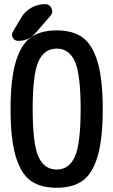

<svg xmlns="http://www.w3.org/2000/svg" viewBox="-20 -885 540 915"><path d="M336.9 -591.8Q309.6 -653.3 250 -653.3Q190.4 -653.3 163.1 -591.8Q135.7 -530.3 135.7 -365.2Q135.7 -200.2 163.1 -138.7Q190.4 -77.1 250 -77.1Q309.6 -77.1 336.9 -138.7Q364.3 -200.2 364.3 -365.2Q364.3 -530.3 336.9 -591.8ZM374 -23.9Q327.1 9.8 250 9.8Q172.9 9.8 126 -23.9Q79.1 -57.6 54.7 -140.6Q30.3 -223.6 30.3 -364.7Q30.3 -505.9 54.7 -588.9Q79.1 -671.9 126 -706.1Q172.9 -740.2 250 -740.2Q327.1 -740.2 374 -706.1Q420.9 -671.9 445.3 -588.9Q469.7 -505.9 469.7 -364.7Q469.7 -223.6 445.3 -140.6Q420.9 -57.6 374 -23.9ZM81.1 -800.8Q98.6 -831.1 129.4 -848.1Q160.2 -865.2 195.3 -865.2Q216.8 -865.2 225.6 -845.2Q234.4 -825.2 219.7 -808.6L148.4 -726.6Q116.2 -689.5 65.4 -690.4Q49.8 -690.4 41.5 -704.6Q33.2 -718.8 41 -733.4Z"/></svg>

Font: Rounded-X Mgen+ 1mn medium
Style: Regular
Weight: 500
Designer: [Source Han Sans]
Ryoko NISHIZUKA  (kana & ideographs); Paul D. Hunt (Latin, Greek & Cyrillic); Wenlong ZHANG  (bopomofo
Version: Version 1.059.20150602